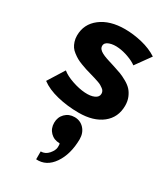

<svg xmlns="http://www.w3.org/2000/svg" viewBox="-207 -605 913 1043"><g transform="rotate(30 249.0 -83.0)"><path d="M269 9.8Q197.8 9.8 133.8 -5.9Q69.8 -21.5 29.8 -51.8L94.2 -154.8Q118.7 -134.3 162.4 -119.4Q206.1 -104.5 243.2 -102.1Q279.3 -99.6 302.2 -110.1Q325.2 -120.6 325.2 -141.1Q325.2 -149.4 321.8 -156.5Q318.4 -163.6 310.3 -169.4Q302.2 -175.3 294.9 -179.7Q287.6 -184.1 272.7 -189.2Q257.8 -194.3 248.8 -197Q239.7 -199.7 221.2 -205.1Q199.7 -210.9 187 -215.1Q174.3 -219.2 154.3 -226.8Q134.3 -234.4 121.8 -241.5Q109.4 -248.5 94.5 -259.8Q79.6 -271 71.3 -283.2Q63 -295.4 57.4 -312.5Q51.8 -329.6 51.8 -349.1Q51.8 -421.4 109.4 -465.6Q167 -509.8 261.2 -509.8Q313.5 -509.8 368.7 -496.6Q423.8 -483.4 465.8 -456.1L397.9 -361.8Q377.9 -377 345 -388.9Q312 -400.9 283.2 -403.8Q249.5 -407.7 223.9 -398.7Q198.2 -389.6 198.2 -369.1Q198.2 -363.8 200 -358.6Q201.7 -353.5 205.8 -349.1Q210 -344.7 214.1 -341.3Q218.3 -337.9 225.6 -334.2Q232.9 -330.6 238.8 -327.9Q244.6 -325.2 254.9 -321.8Q265.1 -318.4 272 -316.2Q278.8 -314 291 -310.3Q303.2 -306.6 310.1 -304.2Q336.9 -295.9 356 -288.6Q375 -281.2 397.9 -268.3Q420.9 -255.4 435.3 -240Q449.7 -224.6 459.5 -201.4Q469.2 -178.2 469.2 -149.9Q469.2 -75.7 415 -33Q360.8 9.8 269 9.8ZM195.8 344.2V294.9Q224.6 294.9 244.4 271.7Q264.2 248.5 265.1 228.5Q266.1 208.5 262.2 205.1Q227.1 205.1 204.1 181.9Q181.2 158.7 181.2 123Q181.2 87.9 204.3 64.5Q227.5 41 263.2 41Q299.3 41 322.8 66.7Q346.2 92.3 346.2 131.8Q345.2 226.6 303.2 287.6Q261.2 348.6 195.8 344.2Z"/></g></svg>

Font: Orkney
Style: Bold
Weight: 700
Designer: Samuel Oakes and Alfredo Marco Pradil
Foundry: Alfredo Marco Pradil
Version: 1.0